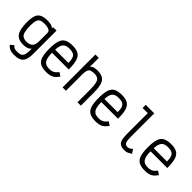

<svg xmlns="http://www.w3.org/2000/svg" viewBox="147 -1955 3306 3306"><g transform="rotate(45 1800.0 -302.0)"><path d="M298 196Q256 196 226.5 189.5Q197 183 173.5 167Q150 151 126 125L186 73Q203 91 217.5 101.5Q232 112 251 116Q270 120 298 120Q354 120 384.5 105Q415 90 428 53.5Q441 17 441 -47V-96Q417 -66 379 -52.5Q341 -39 291 -39Q204 -39 153.5 -71Q103 -103 81.5 -175.5Q60 -248 60 -370Q60 -466 81.5 -523.5Q103 -581 154 -606.5Q205 -632 291 -632Q340 -632 378.5 -622.5Q417 -613 441 -589V-618H523V-56Q523 37 502.5 92.5Q482 148 432.5 172Q383 196 298 196ZM291 -116Q364 -116 402.5 -152Q441 -188 441 -271V-483Q441 -508 422.5 -524Q404 -540 371 -548Q338 -556 291 -556Q234 -556 201.5 -539Q169 -522 155.5 -481.5Q142 -441 142 -370Q142 -273 155.5 -217Q169 -161 202 -138.5Q235 -116 291 -116Z M903 14Q809 14 754.5 -15.5Q700 -45 677.5 -116Q655 -187 655 -309Q655 -432 677.5 -502.5Q700 -573 754.5 -602.5Q809 -632 903 -632Q996 -632 1048.5 -601Q1101 -570 1123 -496Q1145 -422 1145 -293H684V-369H1061Q1061 -440 1046.5 -480.5Q1032 -521 997.5 -538.5Q963 -556 903 -556Q840 -556 804 -534Q768 -512 752.5 -460.5Q737 -409 737 -318Q737 -221 752.5 -165Q768 -109 804 -85.5Q840 -62 903 -62Q939 -62 966 -70.5Q993 -79 1016 -97.5Q1039 -116 1064 -149L1130 -105Q1099 -60 1068 -34Q1037 -8 997.5 3Q958 14 903 14Z M1288 0V-800H1370V-584Q1391 -611 1427 -621.5Q1463 -632 1510 -632Q1594 -632 1643 -601.5Q1692 -571 1712.5 -500.5Q1733 -430 1733 -309V0H1651V-309Q1651 -405 1638 -458.5Q1625 -512 1594.5 -534Q1564 -556 1510 -556Q1455 -556 1424.5 -543.5Q1394 -531 1382 -497Q1370 -463 1370 -399V0Z M2103 14Q2009 14 1954.5 -15.5Q1900 -45 1877.5 -116Q1855 -187 1855 -309Q1855 -432 1877.5 -502.5Q1900 -573 1954.5 -602.5Q2009 -632 2103 -632Q2196 -632 2248.5 -601Q2301 -570 2323 -496Q2345 -422 2345 -293H1884V-369H2261Q2261 -440 2246.5 -480.5Q2232 -521 2197.5 -538.5Q2163 -556 2103 -556Q2040 -556 2004 -534Q1968 -512 1952.5 -460.5Q1937 -409 1937 -318Q1937 -221 1952.5 -165Q1968 -109 2004 -85.5Q2040 -62 2103 -62Q2139 -62 2166 -70.5Q2193 -79 2216 -97.5Q2239 -116 2264 -149L2330 -105Q2299 -60 2268 -34Q2237 -8 2197.5 3Q2158 14 2103 14Z M2805 14Q2742 14 2705.5 -7Q2669 -28 2654 -77.5Q2639 -127 2639 -213V-724H2513V-800H2721V-213Q2721 -156 2729 -123Q2737 -90 2755 -76Q2773 -62 2805 -62Q2825 -62 2844.5 -72Q2864 -82 2895 -109L2942 -38Q2901 -9 2871.5 2.5Q2842 14 2805 14Z M3303 14Q3209 14 3154.5 -15.5Q3100 -45 3077.5 -116Q3055 -187 3055 -309Q3055 -432 3077.5 -502.5Q3100 -573 3154.5 -602.5Q3209 -632 3303 -632Q3396 -632 3448.5 -601Q3501 -570 3523 -496Q3545 -422 3545 -293H3084V-369H3461Q3461 -440 3446.5 -480.5Q3432 -521 3397.5 -538.5Q3363 -556 3303 -556Q3240 -556 3204 -534Q3168 -512 3152.5 -460.5Q3137 -409 3137 -318Q3137 -221 3152.5 -165Q3168 -109 3204 -85.5Q3240 -62 3303 -62Q3339 -62 3366 -70.5Q3393 -79 3416 -97.5Q3439 -116 3464 -149L3530 -105Q3499 -60 3468 -34Q3437 -8 3397.5 3Q3358 14 3303 14Z"/></g></svg>

Font: Victor Mono Thin Medium
Style: Regular
Weight: 500
Monospace: yes
Version: Version 1.561;gftools[0.9.30]